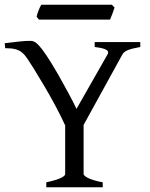

<svg xmlns="http://www.w3.org/2000/svg" viewBox="-20 -793 634 813"><path d="M334 -56V-264L498 -562C507 -578 525 -585 574 -594V-615H381V-594C414 -590 438 -584 438 -571C438 -568 437 -565 435 -562L304 -332C293 -355 280 -380 267 -404L226 -478C147 -614 129 -620 107 -620C86 -620 53 -617 0 -610L2 -589C75 -589 82 -566 122 -504L168 -428C198 -377 231 -317 256 -262V-56C256 -49 243 -35 176 -21V0H415V-21C354 -32 334 -49 334 -56ZM465 -761 454 -773H155C153 -770 151 -766 149 -762L143 -748C139 -738 136 -727 135 -722L145 -710H446C450 -718 464 -756 465 -761Z"/></svg>

Font: Temporarium
Style: Regular
Weight: 400
Version: Version 1.1